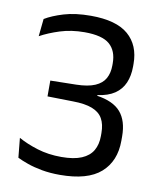

<svg xmlns="http://www.w3.org/2000/svg" viewBox="-77 -711 646 783"><g transform="rotate(10 246.0 -319.5)"><path d="M223.5 11Q183 11 148.8 4.8Q114.5 -1.5 88.5 -10.8Q62.5 -20 45.5 -28.5L37.5 -109.5Q71 -90.5 117 -76.2Q163 -62 217 -62Q269 -62 300.8 -75.5Q332.5 -89 347 -114Q361.5 -139 361.5 -174.5V-186.5Q361.5 -222.5 348.2 -246Q335 -269.5 305 -281.2Q275 -293 224.5 -293.5L119 -295.5V-361L226 -363Q274.5 -364 303.5 -376.5Q332.5 -389 345 -411.8Q357.5 -434.5 357.5 -466V-474.5Q357.5 -526 326.8 -552.8Q296 -579.5 223 -579.5Q168.5 -579.5 122 -564.8Q75.5 -550 41 -531L48.5 -603.5Q78 -621.5 125.2 -635.8Q172.5 -650 236.5 -650Q342 -650 391.8 -607Q441.5 -564 441.5 -487V-476Q441.5 -437.5 428.8 -408Q416 -378.5 389 -360.2Q362 -342 318.5 -336L318 -324.5L316 -333.5Q385.5 -323.5 416.2 -287.8Q447 -252 447 -187.5V-169.5Q447 -85 392.8 -37Q338.5 11 223.5 11Z"/></g></svg>

Font: Anek Telugu Medium
Style: Regular
Weight: 400
Version: Version 1.003